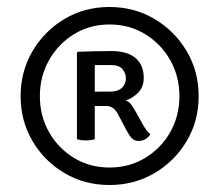

<svg xmlns="http://www.w3.org/2000/svg" viewBox="-20 -763 627 549"><path d="M39 -488Q39 -559 73 -616.8Q107 -674.5 164.5 -708.8Q222 -743 293 -743Q364 -743 421.8 -708.8Q479.5 -674.5 513.8 -616.8Q548 -559 548 -488Q548 -417 513.8 -359.5Q479.5 -302 421.8 -268Q364 -234 293 -234Q222 -234 164.5 -268Q107 -302 73 -359.5Q39 -417 39 -488ZM94 -488Q94 -431.5 120.2 -385.2Q146.5 -339 191.5 -311.5Q236.5 -284 293 -284Q350 -284 395.2 -311.5Q440.5 -339 466.8 -385.2Q493 -431.5 493 -488Q493 -544.5 466.8 -591Q440.5 -637.5 395.2 -665.2Q350 -693 293 -693Q236.5 -693 191.5 -665.2Q146.5 -637.5 120.2 -591Q94 -544.5 94 -488ZM391 -541Q391 -514 375 -498Q359 -482 340 -476Q349.5 -471.5 355 -464.2Q360.5 -457 373 -435L389 -406Q393.5 -398 398.8 -390.8Q404 -383.5 410 -379Q405.5 -371.5 396.8 -365.8Q388 -360 376 -360Q364 -360 356.5 -368.2Q349 -376.5 342 -390L316 -439Q311 -448 303 -454Q295 -460 283 -460H228V-500Q241.5 -501 261.5 -501Q281.5 -501 294 -501Q318 -501 329 -512.2Q340 -523.5 340 -539Q340 -554 330 -565.5Q320 -577 298 -577Q288.5 -577 273.2 -577Q258 -577 251 -577V-365Q239 -361.5 225.5 -361.5Q212 -361.5 200 -365V-612L203 -615Q225.5 -616 251.8 -616.5Q278 -617 299 -617Q344 -617 367.5 -597Q391 -577 391 -541Z"/></svg>

Font: Signika Negative Light
Style: Regular
Weight: 300
Designer: Anna Giedry
Foundry: Anna Giedry
Version: Version 2.001